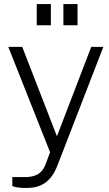

<svg xmlns="http://www.w3.org/2000/svg" viewBox="-20 -762 542 951"><path d="M232 -742H162V-637H232ZM364 -742H294V-637H364ZM111 169C179 169 231 143 264 59L492 -530H432L262 -87L90 -530H21L228 -8L205 54C192 86 169 117 97 115H41V159C41 159 54 169 111 169Z"/></svg>

Font: 18Franklin Light
Style: Regular
Weight: 300
Designer: Pablo Impallari, Rodrigo Fuenzalida (Modified by Dan O. Williams)
Version: Version 0.025;PS 000.025;hotconv 1.0.88;makeotf.lib2.5.64775